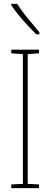

<svg xmlns="http://www.w3.org/2000/svg" viewBox="-20 -1036 259 990"><path d="M181 -66H38V-85L98 -88V-757L38 -761V-780H181V-761L123 -757V-88L181 -85ZM69 -1016Q95 -975 124.5 -940Q154 -905 183 -870V-859H167Q148 -878 124 -903.5Q100 -929 77.5 -956.5Q55 -984 38 -1009V-1016Z"/></svg>

Font: Noto Sans Malayalam UI ExtraCondensed Thin
Style: Regular
Weight: 100
Width: 2
Designer: Jelle Bosma - Monotype Design Team
Foundry: Monotype Imaging Inc.
Version: Version 2.104; ttfautohint (v1.8.4.7-5d5b)